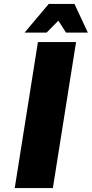

<svg xmlns="http://www.w3.org/2000/svg" viewBox="-20 -957 467 977"><path d="M173 -743H367L249 0H55ZM228 -937H359L427 -791H316L277 -852L217 -791H105Z"/></svg>

Font: Exo Black
Style: Italic
Weight: 900
Italic angle: -9°
Designer: Natanael Gama
Foundry: Natanael Gama
Version: Version 1.500; ttfautohint (v1.6)